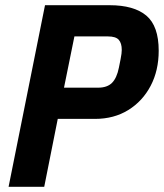

<svg xmlns="http://www.w3.org/2000/svg" viewBox="-20 -718 630 738"><path d="M150 0H13L153 -698H401Q495 -698 542.5 -658Q590 -618 590 -523Q590 -447 559 -388Q528 -329 473 -295Q418 -261 345 -261H202ZM266 -578 226 -381H357Q392 -381 410.5 -399.5Q429 -418 437 -458Q441 -478 443.5 -490.5Q446 -503 447 -511.5Q448 -520 448 -526Q448 -552 436.5 -565Q425 -578 395 -578Z"/></svg>

Font: IBM Plex Sans Condensed
Style: Bold Italic
Weight: 700
Width: 3
Italic angle: -11.31°
Designer: Mike Abbink, Paul van der Laan, Pieter van Rosmalen
Foundry: Bold Monday
Version: Version 3.201